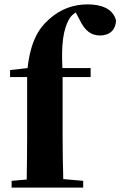

<svg xmlns="http://www.w3.org/2000/svg" viewBox="-20 -857 550 877"><path d="M101 0H360V-31L269 -39C267 -106 266 -172 266 -238V-505H394V-546H265C260 -650 267 -723 299 -775C305 -784 315 -793 326 -800L342 -770C368 -714 398 -695 437 -695C483 -695 509 -723 510 -763C497 -818 441 -837 381 -837C318 -837 258 -818 203 -768C156 -727 119 -665 106 -546L26 -537V-505H104V-238C104 -171 103 -104 102 -37L33 -31V0Z"/></svg>

Font: Noto Serif CJK HK Black
Style: Regular
Weight: 900
Designer: Ryoko NISHIZUKA 西塚涼子 (kana & ideographs); Frank Grießhammer (Latin, Greek & Cyrillic); Wenlong ZHANG 张文龙 (bopomofo); San
Foundry: Adobe
Version: Version 2.001;hotconv 1.1.0;makeotfexe 2.6.0